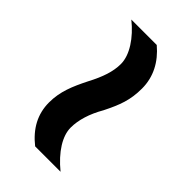

<svg xmlns="http://www.w3.org/2000/svg" viewBox="-13 -587 470 470"><g transform="rotate(-45 221.5 -352.5)"><path d="M210 -314C248 -295 274 -285 314 -285C354 -285 388 -303 415 -335V-423C387 -388 351 -364 320 -364C294 -364 267 -373 233 -391C197 -409 167 -422 129 -422C89 -422 56 -404 29 -370V-282C60 -320 94 -341 123 -341C149 -341 179 -332 210 -314Z"/></g></svg>

Font: Noto Sans Khmer ExtraCondensed Medium
Style: Regular
Weight: 500
Width: 2
Designer: Danh Hong and the Monotype Design Team
Foundry: Monotype Imaging Inc.
Version: Version 2.004